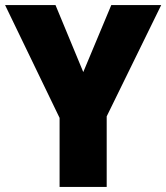

<svg xmlns="http://www.w3.org/2000/svg" viewBox="-20 -734 653 754"><path d="M307 -451 417 -714H613L399 -277V0H214V-271L0 -714H198Z"/></svg>

Font: Noto Sans Ethiopic SemiCondensed Black
Style: Regular
Weight: 900
Width: 4
Designer: Monotype Design Team
Foundry: Monotype Imaging Inc.
Version: Version 2.102; ttfautohint (v1.8.4.7-5d5b)